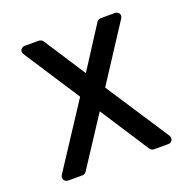

<svg xmlns="http://www.w3.org/2000/svg" viewBox="-106 -669 756 771"><g transform="rotate(-20 271.5 -284.0)"><path d="M58 0Q50 0 44 -5.5Q38 -11 38 -19Q38 -24 42 -31L218 -300L63 -538Q59 -544 59 -550Q59 -557 65 -562.5Q71 -568 79 -568H138Q150 -568 157 -558L272 -381L386 -558Q393 -568 405 -568H464Q473 -568 478.5 -562.5Q484 -557 484 -550Q484 -544 480 -538L325 -300L501 -31Q505 -24 505 -19Q505 -11 499.5 -5.5Q494 0 485 0H425Q414 0 407 -10L272 -218L136 -10Q130 0 118 0Z"/></g></svg>

Font: Miriam Libre Medium
Style: Regular
Weight: 500
Version: Version 2.000